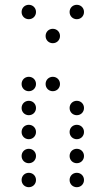

<svg xmlns="http://www.w3.org/2000/svg" viewBox="-20 -800 440 800"><path d="M100 -720C117 -720 130 -733 130 -750C130 -767 117 -780 100 -780C83 -780 70 -767 70 -750C70 -733 83 -720 100 -720ZM300 -720C317 -720 330 -733 330 -750C330 -767 317 -780 300 -780C283 -780 270 -767 270 -750C270 -733 283 -720 300 -720ZM200 -620C217 -620 230 -633 230 -650C230 -667 217 -680 200 -680C183 -680 170 -667 170 -650C170 -633 183 -620 200 -620ZM100 -420C117 -420 130 -433 130 -450C130 -467 117 -480 100 -480C83 -480 70 -467 70 -450C70 -433 83 -420 100 -420ZM200 -420C217 -420 230 -433 230 -450C230 -467 217 -480 200 -480C183 -480 170 -467 170 -450C170 -433 183 -420 200 -420ZM100 -320C117 -320 130 -333 130 -350C130 -367 117 -380 100 -380C83 -380 70 -367 70 -350C70 -333 83 -320 100 -320ZM300 -320C317 -320 330 -333 330 -350C330 -367 317 -380 300 -380C283 -380 270 -367 270 -350C270 -333 283 -320 300 -320ZM100 -220C117 -220 130 -233 130 -250C130 -267 117 -280 100 -280C83 -280 70 -267 70 -250C70 -233 83 -220 100 -220ZM300 -220C317 -220 330 -233 330 -250C330 -267 317 -280 300 -280C283 -280 270 -267 270 -250C270 -233 283 -220 300 -220ZM100 -120C117 -120 130 -133 130 -150C130 -167 117 -180 100 -180C83 -180 70 -167 70 -150C70 -133 83 -120 100 -120ZM300 -120C317 -120 330 -133 330 -150C330 -167 317 -180 300 -180C283 -180 270 -167 270 -150C270 -133 283 -120 300 -120ZM100 -20C117 -20 130 -33 130 -50C130 -67 117 -80 100 -80C83 -80 70 -67 70 -50C70 -33 83 -20 100 -20ZM300 -20C317 -20 330 -33 330 -50C330 -67 317 -80 300 -80C283 -80 270 -67 270 -50C270 -33 283 -20 300 -20Z"/></svg>

Font: TINY 5x3 60
Style: Regular
Weight: 150
Designer: Jack Halten Fahnestock
Foundry: Velvetyne Type Foundry
Version: Version 1.002;hotconv 1.0.109;makeotfexe 2.5.65596